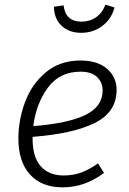

<svg xmlns="http://www.w3.org/2000/svg" viewBox="-20 -794 553 825"><path d="M120 -206V-200Q120 -118 155.5 -79Q191 -40 253 -40Q294 -40 328.5 -52.5Q363 -65 401 -92L427 -51Q385 -20 341.5 -4.5Q298 11 249 11Q159 11 109 -44Q59 -99 59 -199Q59 -278 87.5 -355Q116 -432 176.5 -483Q237 -534 326 -534Q399 -534 440 -498.5Q481 -463 481 -408Q481 -312 387 -265.5Q293 -219 120 -206ZM123 -252Q273 -264 347 -300Q421 -336 421 -406Q421 -440 397 -463Q373 -486 326 -486Q236 -486 185.5 -417Q135 -348 123 -252ZM212 -765 253 -771Q258 -735 277 -718Q296 -701 330 -701Q366 -701 393 -720Q420 -739 433 -774L472 -762Q459 -712 419.5 -682.5Q380 -653 329 -653Q276 -653 244 -684Q212 -715 212 -765Z"/></svg>

Font: Fira Sans Light
Style: Italic
Weight: 300
Italic angle: -8°
Designer: bBox Type GmbH & Carrois Corporate GbR & Edenspiekermann AG
Foundry: bBox Type GmbH & Carrois Corporate GbR & Edenspiekermann AG
Version: Version 4.301